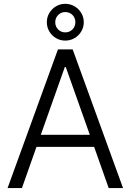

<svg xmlns="http://www.w3.org/2000/svg" viewBox="-20 -959 666 979"><path d="M18.6 0 275.4 -707H350.6L607.4 0H534.2L460 -210H166L91.8 0ZM438 -271.5 315.4 -617.2H310.5L188 -271.5ZM218.8 -845.7Q218.8 -871.1 231.4 -892.6Q244.1 -914.1 265.6 -926.8Q287.1 -939.5 312.5 -939.5Q338.4 -939.5 360.1 -926.8Q381.8 -914.1 394.5 -892.6Q407.2 -871.1 407.2 -845.7Q407.2 -820.3 394.5 -798.8Q381.8 -777.3 360.1 -764.6Q338.4 -752 312.5 -752Q287.1 -752 265.6 -764.6Q244.1 -777.3 231.4 -798.8Q218.8 -820.3 218.8 -845.7ZM364.3 -845.7Q364.3 -867.7 349.6 -882.6Q335 -897.5 312.5 -897.5Q291 -897.5 276.4 -882.3Q261.7 -867.2 261.7 -845.7Q261.7 -823.7 276.4 -808.8Q291 -793.9 312.5 -793.9Q334.5 -793.9 349.4 -808.8Q364.3 -823.7 364.3 -845.7Z"/></svg>

Font: Pretendard JP Light
Style: Regular
Weight: 300
Designer: Base glyphs from Inter by Rasmus Andersson; Hangeul glyphs from Noto Sans CJK(Source Han Sans) by Jang Soo-young and Kan
Foundry: Kil Hyung-jin
Version: Version 1.309